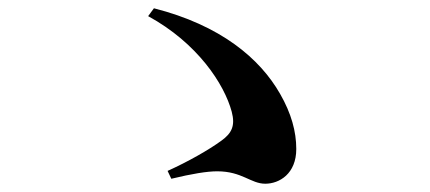

<svg xmlns="http://www.w3.org/2000/svg" viewBox="-20 -589 1040 464"><path d="M385 -176 394 -157C444 -169 480 -175 505 -175C565 -175 586 -145 621 -145C655 -145 696 -169 696 -229C696 -271 684 -315 657 -362C608 -448 513 -528 352 -569L338 -550C457 -485 522 -386 540 -319C549 -285 540 -267 515 -249C485 -227 434 -198 385 -176Z"/></svg>

Font: Noto Serif JP
Style: Bold
Weight: 700
Designer: Ryoko NISHIZUKA 西塚涼子 (kana & ideographs); Frank Grießhammer (Latin, Greek & Cyrillic); Wenlong ZHANG 张文龙 (bopomofo); San
Foundry: Adobe
Version: Version 2.001;hotconv 1.1.0;makeotfexe 2.6.0